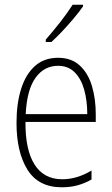

<svg xmlns="http://www.w3.org/2000/svg" viewBox="-20 -784 475 814"><path d="M226 -539Q283 -539 318.5 -506Q354 -473 370 -418.5Q386 -364 386 -300V-267H88Q87 -149 126.5 -86.5Q166 -24 244 -24Q306 -24 368 -61V-23Q340 -7 309.5 1.5Q279 10 242 10Q143 10 96.5 -64.5Q50 -139 50 -263Q50 -345 69.5 -407Q89 -469 128 -504Q167 -539 226 -539ZM226 -505Q167 -505 130.5 -454Q94 -403 89 -300H350Q350 -357 337 -403.5Q324 -450 296.5 -477.5Q269 -505 226 -505ZM332 -757Q316 -734 292.5 -706Q269 -678 244 -651.5Q219 -625 198 -606H174V-616Q206 -653 235.5 -690.5Q265 -728 288 -764H332Z"/></svg>

Font: Noto Sans Khmer Condensed ExtraLight
Style: Regular
Weight: 200
Width: 3
Designer: Danh Hong and the Monotype Design Team
Foundry: Monotype Imaging Inc.
Version: Version 2.004; ttfautohint (v1.8.4.7-5d5b)